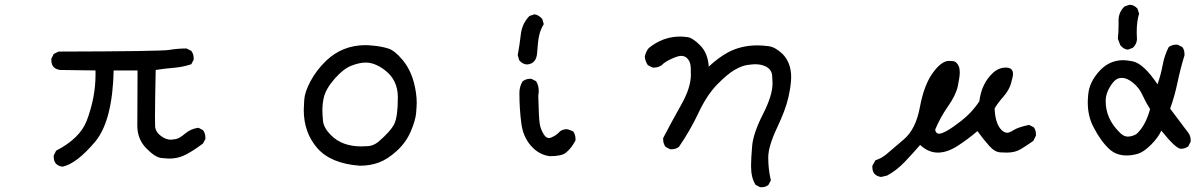

<svg xmlns="http://www.w3.org/2000/svg" viewBox="-20 -653 5040 804"><path d="M242 45Q205 40 205 4V-2L215 -22Q314 -73 343 -147Q380 -245 380 -340V-358L232 -360Q195 -365 195 -401V-407L205 -427L225 -437Q653 -438 688.5 -444Q724 -450 761 -450L781 -440Q791 -427 791 -409V-403L781 -384Q745 -372 707 -369Q669 -366 632 -360Q629 -219 629 -165Q629 -151 629.5 -126Q630 -101 655 -83Q675 -68 696 -68Q700 -68 715.5 -70.5Q731 -73 755 -93.5Q779 -114 811 -118L830 -108Q840 -95 840 -77V-71L830 -52Q779 -14 746 0Q720 11 689 11Q680 11 655 8.5Q630 6 593 -31.5Q556 -69 555 -124L556 -358H456Q451 -146 378 -59Q301 32 242 45Z M1487 41Q1365 32 1308.5 -33Q1252 -98 1252 -193Q1252 -203 1254 -235Q1256 -267 1280 -312.5Q1304 -358 1345 -398Q1414 -464 1511 -464Q1523 -464 1551 -461Q1579 -458 1605.5 -450Q1632 -442 1665 -403Q1698 -364 1713 -308Q1725 -263 1725 -222Q1725 -211 1722.5 -180Q1720 -149 1700 -102.5Q1680 -56 1641.5 -21Q1603 14 1566.5 27.5Q1530 41 1487 41ZM1493 -40Q1499 -40 1520.5 -41Q1542 -42 1563 -58Q1617 -104 1631.5 -135Q1646 -166 1646 -246Q1646 -320 1588 -362Q1548 -391 1512 -391Q1485 -391 1451.5 -378Q1418 -365 1381.5 -323.5Q1345 -282 1336 -245Q1330 -219 1330 -190Q1330 -177 1332.5 -147.5Q1335 -118 1366 -87Q1412 -40 1493 -40Z M2282 1Q2236 -5 2203 -43Q2170 -81 2163 -137Q2155 -198 2155 -264Q2155 -290 2168 -312Q2182 -323 2199 -323H2205L2225 -313Q2236 -295 2236 -272Q2236 -263 2234 -253Q2236 -161 2240 -135.5Q2244 -110 2258 -89Q2267 -75 2279 -75Q2286 -75 2299.5 -82.5Q2313 -90 2325 -103Q2337 -112 2354 -112Q2359 -112 2380 -103Q2390 -89 2390 -71V-65Q2372 -31 2349 -13Q2331 1 2282 1ZM2187 -383Q2168 -384 2154 -401L2148 -422Q2156 -465 2161 -509.5Q2166 -554 2197 -586L2218 -593Q2236 -591 2251 -573L2257 -552Q2243 -529 2237.5 -503.5Q2232 -478 2229 -429Q2225 -386 2187 -383Z M3169 131H3163L3144 121Q3125 92 3125 42Q3125 13 3129.5 -41Q3134 -95 3176 -177Q3215 -254 3215 -304Q3215 -308 3213.5 -335Q3212 -362 3186 -375Q3167 -384 3142 -384Q3133 -384 3110 -381Q3087 -378 3056.5 -360.5Q3026 -343 2983 -299Q2940 -255 2905 -180.5Q2870 -106 2823 -38Q2810 -28 2792 -28H2786L2767 -38Q2757 -52 2757 -69V-75Q2794 -146 2833.5 -216Q2873 -286 2873 -340Q2873 -342 2872.5 -369.5Q2872 -397 2854 -412Q2845 -419 2832 -419Q2818 -419 2789.5 -405.5Q2761 -392 2751 -380Q2736 -370 2719 -370H2713L2693 -380Q2682 -396 2680 -415Q2684 -437 2697 -452Q2756 -500 2829 -500Q2838 -500 2859 -497.5Q2880 -495 2912 -463Q2944 -431 2948 -374Q2987 -411 3029 -434Q3084 -463 3152 -463Q3172 -463 3199 -459.5Q3226 -456 3256 -428Q3293 -391 3293 -330Q3293 -298 3281.5 -246Q3270 -194 3233.5 -117Q3197 -40 3197 7Q3197 56 3208 102L3198 121Q3187 131 3169 131Z M3670 88Q3633 83 3633 47V41L3646 18Q3672 10 3693.5 -8.5Q3715 -27 3765 -69.5Q3815 -112 3832 -204Q3849 -296 3885.5 -347Q3922 -398 3954 -398L3970 -397Q3986 -396 3995 -375Q3999 -365 3999 -350Q3999 -331 3991 -293Q3983 -255 3950 -208Q3917 -161 3896 -110Q3899 -93 3912 -93Q3936 -93 4004 -146Q4050 -181 4081 -229Q4090 -302 4136 -346Q4161 -370 4192 -370Q4222 -370 4222 -343Q4222 -334 4214 -305Q4206 -276 4181.5 -248Q4157 -220 4145 -199Q4147 -142 4169 -114Q4183 -97 4198 -97Q4207 -97 4225 -108.5Q4243 -120 4289 -130L4309 -120Q4318 -108 4318 -91V-85L4307 -63Q4280 -44 4255.5 -29Q4231 -14 4196 -14Q4192 -14 4169 -15Q4146 -16 4123 -41.5Q4100 -67 4073 -104Q4032 -69 3989 -41.5Q3946 -14 3907 -14Q3868 -14 3833 -46Q3802 -10 3768 25.5Q3734 61 3695 82Z M4697 -2Q4655 -2 4626 -28Q4589 -62 4559 -121Q4535 -166 4535 -225Q4535 -236 4537 -258Q4542 -312 4588 -360Q4628 -401 4684 -401Q4697 -401 4721.5 -396.5Q4746 -392 4772.5 -367Q4799 -342 4827 -300Q4841 -339 4848.5 -380Q4856 -421 4874 -456Q4888 -466 4905 -466H4911L4931 -456Q4940 -444 4940 -427V-421Q4923 -366 4911 -308.5Q4899 -251 4880 -198L4956 -97Q4966 -83 4966 -66V-60L4956 -40Q4942 -30 4925 -30Q4904 -30 4843 -106Q4830 -77 4800 -47Q4770 -17 4746 -9.5Q4722 -2 4697 -2ZM4702 -81Q4720 -81 4738 -91Q4776 -124 4796 -196Q4777 -226 4763.5 -256Q4750 -286 4724.5 -306.5Q4699 -327 4678 -327Q4656 -327 4641 -308Q4610 -269 4610 -230Q4610 -157 4666 -101Q4684 -81 4702 -81ZM4703 -445Q4686 -446 4671 -464L4661 -491Q4664 -518 4664 -548V-568Q4664 -602 4689 -626L4710 -633Q4729 -633 4743 -617L4750 -596Q4740 -564 4740 -518L4741 -488Q4740 -468 4724 -453Z"/></svg>

Font: Xiaolai SC
Style: Regular
Weight: 400
Designer: Nozomi Seto 瀬戸のぞみ
Version: Version 3.11;December 4, 2020;FontCreator 13.0.0.2613 64-bit